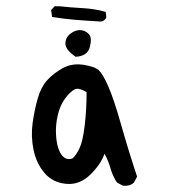

<svg xmlns="http://www.w3.org/2000/svg" viewBox="-20 -598 540 612"><path d="M372 -6 353 -16Q339 -37 332 -62Q325 -87 313 -108Q302 -75 268 -41.5Q234 -8 191 -12Q148 -16 122 -46.5Q96 -77 87 -120Q78 -163 84 -206Q90 -249 100.5 -285Q111 -321 130.5 -342.5Q150 -364 179.5 -380.5Q209 -397 245.5 -391.5Q282 -386 295 -374Q308 -362 325.5 -322Q343 -282 366.5 -199Q390 -116 417 -35L407 -16Q394 -4 372 -6ZM211 -93Q222 -102 233 -124.5Q244 -147 250 -198Q256 -249 256 -304Q242 -313 230 -315Q218 -317 202 -301Q186 -285 176 -265Q166 -245 161 -215Q156 -185 160 -152.5Q164 -120 177.5 -103Q191 -86 211 -93ZM221 -417Q188 -440 188.5 -459.5Q189 -479 205 -491Q221 -503 236.5 -502Q252 -501 263 -489.5Q274 -478 266.5 -448.5Q259 -419 221 -417ZM292 -530Q254 -532 218 -535Q182 -538 146 -544L143 -566L154 -578H170Q207 -574 244.5 -572Q282 -570 317 -560L319 -542Q310 -526 292 -530Z"/></svg>

Font: Kosefont JP
Style: Regular
Weight: 400
Designer: Nozomi Seto 瀬戸のぞみ
Version: Version 3.00;June 19, 2020